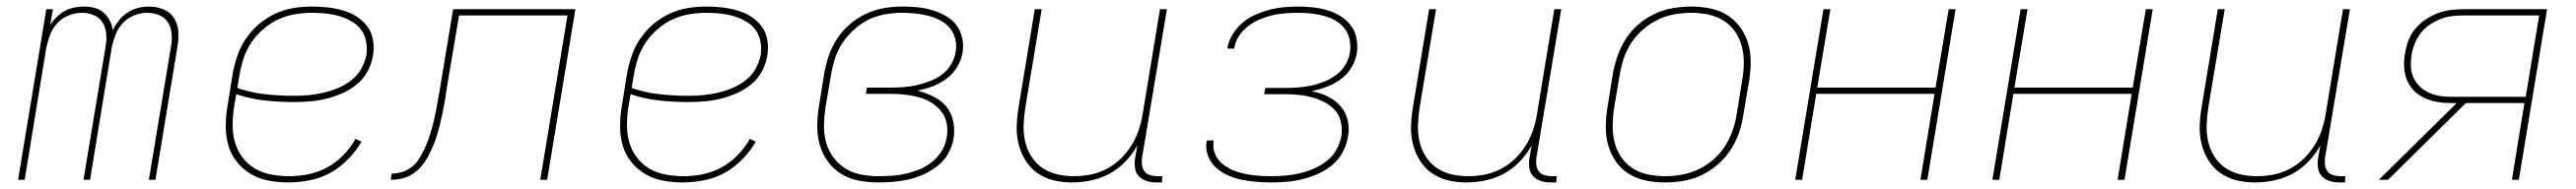

<svg xmlns="http://www.w3.org/2000/svg" viewBox="-20 -548 7840 576"><path d="M35 0 121 -520H141L133 -473Q142 -486 153.5 -497Q165 -508 178 -515Q191 -522 206 -525Q221 -528 235 -528Q252 -528 267.5 -524Q283 -520 294.5 -510Q306 -500 313.5 -486Q321 -472 323 -456Q331 -472 342 -486Q353 -500 368.5 -510Q384 -520 400.5 -524Q417 -528 434 -528Q457 -528 477.5 -519.5Q498 -511 509.5 -493Q521 -475 522.5 -452Q524 -429 520 -406L453 0H433L501 -410Q504 -429 502 -447.5Q500 -466 490.5 -480.5Q481 -495 464 -502Q447 -509 428 -509Q408 -509 388 -501Q368 -493 353.5 -477.5Q339 -462 331.5 -442Q324 -422 320 -403L254 0H234L302 -410Q305 -429 303 -447.5Q301 -466 291.5 -480.5Q282 -495 265 -502Q248 -509 229 -509Q209 -509 189 -501Q169 -493 154.5 -477.5Q140 -462 132.5 -442Q125 -422 121 -403L55 0Z M857 8Q827 8 797.5 2.5Q768 -3 743.5 -17.5Q719 -32 701 -54.5Q683 -77 675 -104.5Q667 -132 667 -162.5Q667 -193 672 -223L688 -323Q693 -351 702.5 -378.5Q712 -406 728.5 -430.5Q745 -455 768 -474.5Q791 -494 818 -506.5Q845 -519 873 -523.5Q901 -528 928 -528Q953 -528 976.5 -525.5Q1000 -523 1022.5 -516.5Q1045 -510 1064.5 -498Q1084 -486 1097.5 -468Q1111 -450 1115 -426.5Q1119 -403 1115 -378Q1111 -354 1098.5 -330.5Q1086 -307 1065.5 -290.5Q1045 -274 1021 -263.5Q997 -253 972.5 -247Q948 -241 923.5 -239Q899 -237 874 -237Q829 -237 784.5 -242Q740 -247 699 -261L692 -220Q688 -193 688 -165.5Q688 -138 695.5 -113Q703 -88 718.5 -67.5Q734 -47 756.5 -34Q779 -21 805.5 -16Q832 -11 860 -11Q889 -11 918.5 -17Q948 -23 975 -37.5Q1002 -52 1024.5 -75Q1047 -98 1062 -125L1080 -116Q1063 -87 1038.5 -62Q1014 -37 984.5 -21Q955 -5 922 1.5Q889 8 857 8ZM874 -256Q896 -256 918.5 -258Q941 -260 963 -265Q985 -270 1007 -279Q1029 -288 1048 -302.5Q1067 -317 1079 -338Q1091 -359 1095 -381Q1098 -402 1094 -422.5Q1090 -443 1078 -458.5Q1066 -474 1048 -484Q1030 -494 1010.5 -499.5Q991 -505 970.5 -507Q950 -509 928 -509Q903 -509 877 -504.5Q851 -500 827 -489Q803 -478 781.5 -459.5Q760 -441 745 -418.5Q730 -396 721.5 -371Q713 -346 709 -320L702 -280Q742 -266 786 -261Q830 -256 874 -256Z M1169 0 1172 -19Q1187 -19 1202.5 -23.5Q1218 -28 1231.5 -38Q1245 -48 1254 -62Q1263 -76 1270 -90.5Q1277 -105 1282.5 -120Q1288 -135 1292.5 -150.5Q1297 -166 1300.5 -181Q1304 -196 1307 -211.5Q1310 -227 1312.5 -242.5Q1315 -258 1318 -273L1359 -520H1731L1645 0H1624L1707 -501H1377L1338 -270Q1336 -253 1333 -236.5Q1330 -220 1326.5 -203Q1323 -186 1319 -169.5Q1315 -153 1310 -136.5Q1305 -120 1298 -103.5Q1291 -87 1282.5 -71Q1274 -55 1262 -41Q1250 -27 1235 -17.5Q1220 -8 1203 -4Q1186 0 1169 0Z M2057 8Q2027 8 1997.5 2.5Q1968 -3 1943.5 -17.5Q1919 -32 1901 -54.5Q1883 -77 1875 -104.5Q1867 -132 1867 -162.5Q1867 -193 1872 -223L1888 -323Q1893 -351 1902.5 -378.5Q1912 -406 1928.5 -430.5Q1945 -455 1968 -474.5Q1991 -494 2018 -506.5Q2045 -519 2073 -523.5Q2101 -528 2128 -528Q2153 -528 2176.5 -525.5Q2200 -523 2222.5 -516.5Q2245 -510 2264.5 -498Q2284 -486 2297.5 -468Q2311 -450 2315 -426.5Q2319 -403 2315 -378Q2311 -354 2298.5 -330.5Q2286 -307 2265.5 -290.5Q2245 -274 2221 -263.5Q2197 -253 2172.5 -247Q2148 -241 2123.5 -239Q2099 -237 2074 -237Q2029 -237 1984.5 -242Q1940 -247 1899 -261L1892 -220Q1888 -193 1888 -165.5Q1888 -138 1895.5 -113Q1903 -88 1918.5 -67.5Q1934 -47 1956.5 -34Q1979 -21 2005.5 -16Q2032 -11 2060 -11Q2089 -11 2118.5 -17Q2148 -23 2175 -37.5Q2202 -52 2224.5 -75Q2247 -98 2262 -125L2280 -116Q2263 -87 2238.5 -62Q2214 -37 2184.5 -21Q2155 -5 2122 1.5Q2089 8 2057 8ZM2074 -256Q2096 -256 2118.5 -258Q2141 -260 2163 -265Q2185 -270 2207 -279Q2229 -288 2248 -302.5Q2267 -317 2279 -338Q2291 -359 2295 -381Q2298 -402 2294 -422.5Q2290 -443 2278 -458.5Q2266 -474 2248 -484Q2230 -494 2210.5 -499.5Q2191 -505 2170.5 -507Q2150 -509 2128 -509Q2103 -509 2077 -504.5Q2051 -500 2027 -489Q2003 -478 1981.5 -459.5Q1960 -441 1945 -418.5Q1930 -396 1921.5 -371Q1913 -346 1909 -320L1902 -280Q1942 -266 1986 -261Q2030 -256 2074 -256Z M2653 8Q2623 8 2593.5 2.5Q2564 -3 2540 -18Q2516 -33 2499.5 -55.5Q2483 -78 2475 -105.5Q2467 -133 2467 -163Q2467 -193 2472 -223L2488 -323Q2493 -351 2502 -378Q2511 -405 2527 -429.5Q2543 -454 2565.5 -473.5Q2588 -493 2614.5 -505.5Q2641 -518 2669 -523Q2697 -528 2725 -528Q2748 -528 2771 -526Q2794 -524 2815.5 -517.5Q2837 -511 2857 -500Q2877 -489 2890 -472Q2903 -455 2908 -432.5Q2913 -410 2909 -387Q2905 -364 2892 -343Q2879 -322 2859.5 -307.5Q2840 -293 2817 -284.5Q2794 -276 2772 -272Q2797 -265 2820 -254Q2843 -243 2859 -224Q2875 -205 2880.5 -179.5Q2886 -154 2882 -127Q2878 -104 2866.5 -82Q2855 -60 2835 -44Q2815 -28 2792.5 -17.5Q2770 -7 2746.5 -1.5Q2723 4 2699.5 6Q2676 8 2653 8ZM2654 -11Q2675 -11 2695.5 -12.5Q2716 -14 2737.5 -19Q2759 -24 2779.5 -32.5Q2800 -41 2817.5 -55.5Q2835 -70 2846.5 -89.5Q2858 -109 2861 -130Q2865 -152 2860.5 -173.5Q2856 -195 2843 -210.5Q2830 -226 2812 -236.5Q2794 -247 2773 -252.5Q2752 -258 2730.5 -260Q2709 -262 2687 -262H2615L2618 -281H2690Q2710 -281 2730 -282.5Q2750 -284 2769.5 -288.5Q2789 -293 2809 -300.5Q2829 -308 2846 -320.5Q2863 -333 2874 -351.5Q2885 -370 2888 -389Q2892 -410 2887 -429.5Q2882 -449 2870 -463Q2858 -477 2841 -486Q2824 -495 2804.5 -500Q2785 -505 2765 -507Q2745 -509 2725 -509Q2700 -509 2674 -504.5Q2648 -500 2624 -488.5Q2600 -477 2579.5 -458.5Q2559 -440 2544 -417.5Q2529 -395 2521 -370Q2513 -345 2509 -320L2492 -220Q2488 -193 2487.5 -166Q2487 -139 2494 -114Q2501 -89 2516 -68.5Q2531 -48 2552.5 -34.5Q2574 -21 2600.5 -16Q2627 -11 2654 -11Z M3242 8Q3213 8 3186 1.5Q3159 -5 3137 -20.5Q3115 -36 3100.5 -59.5Q3086 -83 3079.5 -109.5Q3073 -136 3074 -165Q3075 -194 3080 -223L3129 -520H3150L3100 -220Q3096 -194 3095 -168Q3094 -142 3099.5 -117.5Q3105 -93 3118 -72Q3131 -51 3151 -37Q3171 -23 3196 -17Q3221 -11 3247 -11Q3271 -11 3296 -15.5Q3321 -20 3345 -32Q3369 -44 3388.5 -62.5Q3408 -81 3422 -103Q3436 -125 3444.5 -149.5Q3453 -174 3457 -199L3510 -520H3531L3455 -65Q3454 -54 3455.5 -43.5Q3457 -33 3463.5 -25Q3470 -17 3480.5 -14Q3491 -11 3502 -11H3517L3516 8H3498Q3483 8 3469 3.5Q3455 -1 3445.5 -11Q3436 -21 3434 -35.5Q3432 -50 3434 -65L3441 -105Q3427 -79 3405 -56Q3383 -33 3356 -18.5Q3329 -4 3300 2Q3271 8 3242 8Z M3848 8Q3825 8 3802 6Q3779 4 3757.5 -0.5Q3736 -5 3716 -14Q3696 -23 3680 -37.5Q3664 -52 3656 -73Q3648 -94 3652 -117L3653 -120H3674L3673 -118Q3670 -97 3677.5 -79Q3685 -61 3699.5 -49Q3714 -37 3732 -29.5Q3750 -22 3769.5 -18Q3789 -14 3809.5 -12.5Q3830 -11 3850 -11Q3871 -11 3892.5 -13Q3914 -15 3935.5 -20Q3957 -25 3978 -34Q3999 -43 4017.5 -57.5Q4036 -72 4047 -92Q4058 -112 4062 -134Q4065 -155 4060.5 -176Q4056 -197 4042.5 -212Q4029 -227 4010.5 -236.5Q3992 -246 3972 -251.5Q3952 -257 3930.5 -259Q3909 -261 3887 -261H3827L3830 -280H3890Q3910 -280 3930 -281.5Q3950 -283 3969.5 -287Q3989 -291 4009 -299Q4029 -307 4046 -319.5Q4063 -332 4074 -350.5Q4085 -369 4088 -388Q4091 -408 4087 -427.5Q4083 -447 4071.5 -461.5Q4060 -476 4043.5 -485.5Q4027 -495 4008 -500Q3989 -505 3969.5 -507Q3950 -509 3930 -509Q3911 -509 3891 -507.5Q3871 -506 3852 -501.5Q3833 -497 3814 -489Q3795 -481 3778.5 -468.5Q3762 -456 3750.5 -438.5Q3739 -421 3736 -402V-400H3715V-402Q3719 -424 3731.5 -444Q3744 -464 3761.5 -479Q3779 -494 3801 -503.5Q3823 -513 3844 -518.5Q3865 -524 3887.5 -526Q3910 -528 3931 -528Q3954 -528 3976.5 -525.5Q3999 -523 4020.5 -516.5Q4042 -510 4060 -498.5Q4078 -487 4091 -470Q4104 -453 4108 -431Q4112 -409 4109 -386Q4105 -363 4092.5 -342Q4080 -321 4060 -306.5Q4040 -292 4017.5 -283.5Q3995 -275 3972 -270Q3998 -265 4020.5 -254Q4043 -243 4059 -225Q4075 -207 4081 -182Q4087 -157 4082 -131Q4078 -107 4066 -84.5Q4054 -62 4034.5 -45.5Q4015 -29 3991.5 -18.5Q3968 -8 3944 -2Q3920 4 3895.5 6Q3871 8 3848 8Z M4442 8Q4413 8 4386 1.5Q4359 -5 4337 -20.5Q4315 -36 4300.5 -59.5Q4286 -83 4279.5 -109.5Q4273 -136 4274 -165Q4275 -194 4280 -223L4329 -520H4350L4300 -220Q4296 -194 4295 -168Q4294 -142 4299.5 -117.5Q4305 -93 4318 -72Q4331 -51 4351 -37Q4371 -23 4396 -17Q4421 -11 4447 -11Q4471 -11 4496 -15.5Q4521 -20 4545 -32Q4569 -44 4588.5 -62.5Q4608 -81 4622 -103Q4636 -125 4644.5 -149.5Q4653 -174 4657 -199L4710 -520H4731L4655 -65Q4654 -54 4655.5 -43.5Q4657 -33 4663.5 -25Q4670 -17 4680.5 -14Q4691 -11 4702 -11H4717L4716 8H4698Q4683 8 4669 3.5Q4655 -1 4645.5 -11Q4636 -21 4634 -35.5Q4632 -50 4634 -65L4641 -105Q4627 -79 4605 -56Q4583 -33 4556 -18.5Q4529 -4 4500 2Q4471 8 4442 8Z M5046 8Q5016 8 4987.5 2Q4959 -4 4935.5 -19Q4912 -34 4896.5 -57Q4881 -80 4873.5 -107Q4866 -134 4866.5 -164Q4867 -194 4872 -223L4888 -323Q4893 -351 4902.5 -378Q4912 -405 4928 -430Q4944 -455 4967 -474.5Q4990 -494 5017 -506.5Q5044 -519 5072 -523.5Q5100 -528 5127 -528Q5157 -528 5185.5 -522Q5214 -516 5237.5 -501Q5261 -486 5277 -463Q5293 -440 5300.5 -413Q5308 -386 5307.5 -356Q5307 -326 5302 -297L5285 -197Q5281 -169 5271.5 -142Q5262 -115 5245.5 -90Q5229 -65 5206 -45.5Q5183 -26 5156.5 -13.5Q5130 -1 5101.5 3.5Q5073 8 5046 8ZM5047 -11Q5072 -11 5097.5 -15.5Q5123 -20 5147.5 -31.5Q5172 -43 5193 -61Q5214 -79 5228.5 -101.5Q5243 -124 5252 -149Q5261 -174 5265 -200L5281 -300Q5286 -326 5286.5 -353Q5287 -380 5281 -404.5Q5275 -429 5261 -450Q5247 -471 5226 -484.5Q5205 -498 5179.5 -503.5Q5154 -509 5127 -509Q5102 -509 5076 -504.5Q5050 -500 5026 -488.5Q5002 -477 4981 -459Q4960 -441 4945 -418.5Q4930 -396 4921.5 -371Q4913 -346 4909 -320L4892 -220Q4888 -194 4887.5 -167Q4887 -140 4893 -115.5Q4899 -91 4913 -70Q4927 -49 4947.5 -35.5Q4968 -22 4994 -16.5Q5020 -11 5047 -11Z M5443 0 5529 -520H5550L5510 -281H5870L5910 -520H5931L5845 0H5824L5867 -262H5507L5464 0Z M6043 0 6129 -520H6150L6110 -281H6470L6510 -520H6531L6445 0H6424L6467 -262H6107L6064 0Z M6842 8Q6813 8 6786 1.5Q6759 -5 6737 -20.5Q6715 -36 6700.5 -59.5Q6686 -83 6679.5 -109.5Q6673 -136 6674 -165Q6675 -194 6680 -223L6729 -520H6750L6700 -220Q6696 -194 6695 -168Q6694 -142 6699.5 -117.5Q6705 -93 6718 -72Q6731 -51 6751 -37Q6771 -23 6796 -17Q6821 -11 6847 -11Q6871 -11 6896 -15.5Q6921 -20 6945 -32Q6969 -44 6988.5 -62.5Q7008 -81 7022 -103Q7036 -125 7044.5 -149.5Q7053 -174 7057 -199L7110 -520H7131L7055 -65Q7054 -54 7055.5 -43.5Q7057 -33 7063.5 -25Q7070 -17 7080.5 -14Q7091 -11 7102 -11H7117L7116 8H7098Q7083 8 7069 3.5Q7055 -1 7045.5 -11Q7036 -21 7034 -35.5Q7032 -50 7034 -65L7041 -105Q7027 -79 7005 -56Q6983 -33 6956 -18.5Q6929 -4 6900 2Q6871 8 6842 8Z M7219 0 7456 -234H7437Q7416 -234 7396 -237.5Q7376 -241 7357.5 -249.5Q7339 -258 7325.5 -272Q7312 -286 7304.5 -304.5Q7297 -323 7296 -344Q7295 -365 7299 -386Q7302 -405 7309 -424.5Q7316 -444 7330 -460.5Q7344 -477 7362 -489Q7380 -501 7399 -508Q7418 -515 7438 -517.5Q7458 -520 7478 -520H7731L7645 0H7624L7662 -234H7484L7247 0ZM7666 -253 7707 -501H7478Q7461 -501 7443 -499Q7425 -497 7408 -490.5Q7391 -484 7375 -473.5Q7359 -463 7347.5 -448.5Q7336 -434 7329 -417Q7322 -400 7319 -383Q7316 -365 7316.5 -347Q7317 -329 7323.5 -313.5Q7330 -298 7342 -286Q7354 -274 7369.5 -266.5Q7385 -259 7402.5 -256Q7420 -253 7438 -253Z"/></svg>

Font: Iosevka Thin Extended
Style: Italic
Weight: 100
Width: 7
Italic angle: -9°
Monospace: yes
Designer: Belleve Invis
Foundry: Belleve Invis
Version: Version 32.5.0; ttfautohint (v1.8.4)